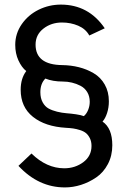

<svg xmlns="http://www.w3.org/2000/svg" viewBox="-20 -735 557 843"><path d="M473.1 -97.2Q473.1 -51.3 453.6 -14.4Q434.1 22.5 402.6 43.9Q371.1 65.4 335.7 76.7Q300.3 87.9 265.1 87.9Q148.9 87.9 61 -6.8L118.2 -61Q184.6 3.9 262.2 3.9Q309.6 3.9 345.7 -22.9Q381.8 -49.8 381.8 -94.2Q381.8 -113.3 374.8 -127.7Q367.7 -142.1 357.7 -150.4Q347.7 -158.7 331.5 -163.8Q315.4 -168.9 301.8 -170.9Q288.1 -172.9 270 -173.8Q178.2 -179.2 124.5 -222.2Q70.8 -265.1 70.8 -340.8Q70.8 -390.6 95.2 -422.9Q74.7 -439.5 60.8 -470Q46.9 -500.5 46.9 -538.1Q46.9 -587.4 75.4 -628.7Q104 -669.9 149.9 -692.4Q195.8 -714.8 247.1 -714.8Q369.1 -714.8 439.9 -610.8L372.1 -579.1Q356.4 -607.9 323.5 -622.1Q290.5 -636.2 252 -636.2Q205.1 -636.2 170.7 -609.4Q136.2 -582.5 136.2 -539.1Q136.2 -450.7 252.9 -449.2Q291.5 -448.7 326.4 -439.9Q361.3 -431.2 391.6 -413.3Q421.9 -395.5 439.9 -363.8Q458 -332 458 -290Q458 -262.7 450.2 -238.8Q442.4 -214.8 430.2 -201.2Q473.1 -171.9 473.1 -97.2ZM348.1 -225.1Q359.9 -234.9 366.9 -252.2Q374 -269.5 374 -288.1Q374 -312.5 363 -330.6Q352.1 -348.6 333.7 -358.2Q315.4 -367.7 295.9 -372.3Q276.4 -377 255.9 -377Q211.4 -377 179.2 -390.1Q157.2 -368.2 157.2 -330.1Q157.2 -303.7 167.5 -285.4Q177.7 -267.1 193.4 -258.5Q209 -250 230.7 -244.6Q252.4 -239.3 272.2 -237.8Q292 -236.3 313.7 -233.2Q335.4 -230 348.1 -225.1Z"/></svg>

Font: Rawline Medium
Style: Regular
Weight: 500
Designer: Matt McInerney, Pablo Impallari, Rodrigo Fuenzalida
Foundry: Matt McInerney, Pablo Impallari, Rodrigo Fuenzalida
Version: Version 4.020;PS 004.020;hotconv 1.0.88;makeotf.lib2.5.64775